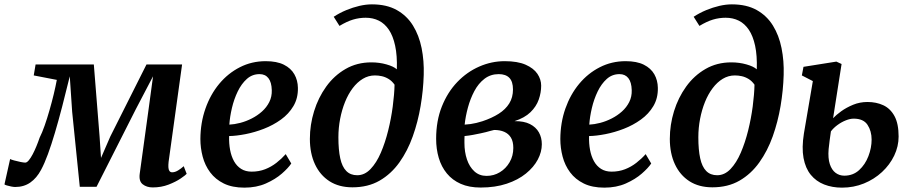

<svg xmlns="http://www.w3.org/2000/svg" viewBox="-48 -851 4186 882"><path d="M653.5 10Q626 10 607.5 -4.5Q589 -19 594 -54L634.5 -348.5L655 -500.5L576 -349.5L395.5 7H318.5L283.5 -337.5L272.5 -500.5Q254.5 -426.5 237.5 -361Q220.5 -295.5 204.2 -240.8Q188 -186 172.2 -143Q156.5 -100 140.5 -70.5Q120.5 -33 91.2 -12.5Q62 8 21.5 8Q14.5 8 3.5 5.8Q-7.5 3.5 -16.8 0.8Q-26 -2 -27.5 -4L-1.5 -120.5Q2.5 -118 16.8 -114Q31 -110 46.2 -107Q61.5 -104 68 -104Q75.5 -104 84.2 -114.5Q93 -125 102 -142Q111 -159 119.2 -179Q127.5 -199 134 -218.5Q145.5 -241 157 -273.8Q168.5 -306.5 179.2 -344Q190 -381.5 198.8 -418Q207.5 -454.5 213 -484L107 -504.5L115.5 -555H383L409.5 -223.5L416 -125.5L458.5 -223.5L625 -555H788.5L726.5 -107.5Q725 -94 725.5 -83Q726 -72 730.2 -65.8Q734.5 -59.5 743 -59.5Q756 -59.5 770.2 -68.2Q784.5 -77 796 -87.5L809.5 -52.5Q804.5 -46.5 782.2 -31.2Q760 -16 726.5 -3Q693 10 653.5 10Z M1290 -100Q1276.5 -79.5 1246.8 -53.5Q1217 -27.5 1173.5 -8.2Q1130 11 1074.5 11Q1019 11 980.2 -8Q941.5 -27 917.5 -59.2Q893.5 -91.5 883 -131.5Q872.5 -171.5 872.5 -212.5Q873 -287.5 895.8 -352.2Q918.5 -417 959 -465.8Q999.5 -514.5 1054 -542.2Q1108.5 -570 1172.5 -570Q1223.5 -570 1256 -553.8Q1288.5 -537.5 1304.2 -509.8Q1320 -482 1320.5 -447.5Q1321.5 -400 1300 -363.8Q1278.5 -327.5 1242.8 -301.8Q1207 -276 1164.5 -259.5Q1122 -243 1079.8 -234.8Q1037.5 -226.5 1004.5 -226Q1003.5 -192 1009 -162.5Q1014.5 -133 1027 -110.5Q1039.5 -88 1059.8 -75.2Q1080 -62.5 1108 -62.5Q1141.5 -62.5 1169.8 -73.5Q1198 -84.5 1221.8 -103Q1245.5 -121.5 1264.5 -143ZM1144.5 -510.5Q1110.5 -510.5 1085.8 -488.2Q1061 -466 1044 -430.8Q1027 -395.5 1017.5 -355.2Q1008 -315 1005.5 -278.5Q1028.5 -279.5 1055.5 -286.5Q1082.5 -293.5 1108.5 -306.8Q1134.5 -320 1155.5 -338.8Q1176.5 -357.5 1189 -382.2Q1201.5 -407 1200.5 -437Q1199.5 -473.5 1185 -492Q1170.5 -510.5 1144.5 -510.5Z M1571 9.5Q1509.5 9.5 1466 -18.2Q1422.5 -46 1399 -96.2Q1375.5 -146.5 1375.5 -213Q1375.5 -277.5 1394.8 -340Q1414 -402.5 1450.5 -453.2Q1487 -504 1539.5 -534.2Q1592 -564.5 1658 -564.5Q1694.5 -564.5 1727.2 -555.2Q1760 -546 1775 -532.5Q1777 -596 1767.2 -641Q1757.5 -686 1738.5 -714.2Q1719.5 -742.5 1692.5 -756Q1665.5 -769.5 1632 -769.5Q1602 -769.5 1573.8 -761Q1545.5 -752.5 1511.5 -732L1485 -774Q1512.5 -792 1542.8 -804.5Q1573 -817 1603 -824Q1633 -831 1660.5 -831Q1728 -831 1774.5 -805Q1821 -779 1849 -733.8Q1877 -688.5 1888.8 -630Q1900.5 -571.5 1898.5 -507Q1896.5 -437 1884.2 -364.2Q1872 -291.5 1848.2 -224.8Q1824.5 -158 1786.8 -105Q1749 -52 1695.8 -21.2Q1642.5 9.5 1571 9.5ZM1593 -46Q1627 -46 1654.2 -74.5Q1681.5 -103 1701.5 -149.5Q1721.5 -196 1735.2 -251.5Q1749 -307 1756.2 -362.2Q1763.5 -417.5 1764.5 -462Q1752.5 -479 1737.2 -488.2Q1722 -497.5 1706 -501Q1690 -504.5 1674.5 -504.5Q1644.5 -504.5 1618.8 -489Q1593 -473.5 1572.2 -446Q1551.5 -418.5 1537 -382.5Q1522.5 -346.5 1514.5 -305Q1506.5 -263.5 1506.5 -220.5Q1506.5 -162.5 1515 -123.8Q1523.5 -85 1542.8 -65.5Q1562 -46 1593 -46Z M2160 10.5Q2107 10.5 2068.5 -6.5Q2030 -23.5 2004.8 -54.2Q1979.5 -85 1967.5 -125.8Q1955.5 -166.5 1955.5 -213.5Q1955.5 -296 1981.8 -361.8Q2008 -427.5 2052.5 -474Q2097 -520.5 2153.5 -545.2Q2210 -570 2270.5 -570Q2329.5 -570 2366.5 -553.8Q2403.5 -537.5 2420.8 -511.8Q2438 -486 2438 -457.5Q2438 -425.5 2426.8 -393.5Q2415.5 -361.5 2388.8 -335.5Q2362 -309.5 2315.5 -294.5Q2359 -295 2386.5 -281Q2414 -267 2427.5 -243Q2441 -219 2441 -188.5Q2441 -153 2422.5 -118Q2404 -83 2368 -53.8Q2332 -24.5 2279.5 -7Q2227 10.5 2160 10.5ZM2187 -43Q2220.5 -43 2248.2 -59.8Q2276 -76.5 2293 -105.8Q2310 -135 2310 -171.5Q2310 -201 2299 -219Q2288 -237 2268.2 -245.5Q2248.5 -254 2222 -254Q2215 -252.5 2205 -249.8Q2195 -247 2183.8 -244Q2172.5 -241 2160 -238.5Q2143.5 -235 2125 -231.5Q2106.5 -228 2086 -226Q2085.5 -218 2085.5 -210Q2085.5 -202 2085.5 -194.5Q2085.5 -153 2097 -118.8Q2108.5 -84.5 2131.2 -63.8Q2154 -43 2187 -43ZM2086.5 -278.5Q2101 -279.5 2114 -281.2Q2127 -283 2140 -286.2Q2153 -289.5 2168 -294Q2211.5 -308.5 2243 -328.5Q2274.5 -348.5 2291.5 -376Q2308.5 -403.5 2308.5 -440Q2308.5 -476 2292 -493.2Q2275.5 -510.5 2243 -510.5Q2205.5 -510.5 2177.5 -489Q2149.5 -467.5 2131 -432.5Q2112.5 -397.5 2101.5 -357Q2090.5 -316.5 2086.5 -278.5Z M2943.5 -100Q2930 -79.5 2900.2 -53.5Q2870.5 -27.5 2827 -8.2Q2783.5 11 2728 11Q2672.5 11 2633.8 -8Q2595 -27 2571 -59.2Q2547 -91.5 2536.5 -131.5Q2526 -171.5 2526 -212.5Q2526.5 -287.5 2549.2 -352.2Q2572 -417 2612.5 -465.8Q2653 -514.5 2707.5 -542.2Q2762 -570 2826 -570Q2877 -570 2909.5 -553.8Q2942 -537.5 2957.8 -509.8Q2973.5 -482 2974 -447.5Q2975 -400 2953.5 -363.8Q2932 -327.5 2896.2 -301.8Q2860.5 -276 2818 -259.5Q2775.5 -243 2733.2 -234.8Q2691 -226.5 2658 -226Q2657 -192 2662.5 -162.5Q2668 -133 2680.5 -110.5Q2693 -88 2713.2 -75.2Q2733.5 -62.5 2761.5 -62.5Q2795 -62.5 2823.2 -73.5Q2851.5 -84.5 2875.2 -103Q2899 -121.5 2918 -143ZM2798 -510.5Q2764 -510.5 2739.2 -488.2Q2714.5 -466 2697.5 -430.8Q2680.5 -395.5 2671 -355.2Q2661.5 -315 2659 -278.5Q2682 -279.5 2709 -286.5Q2736 -293.5 2762 -306.8Q2788 -320 2809 -338.8Q2830 -357.5 2842.5 -382.2Q2855 -407 2854 -437Q2853 -473.5 2838.5 -492Q2824 -510.5 2798 -510.5Z M3224.5 9.5Q3163 9.5 3119.5 -18.2Q3076 -46 3052.5 -96.2Q3029 -146.5 3029 -213Q3029 -277.5 3048.2 -340Q3067.5 -402.5 3104 -453.2Q3140.5 -504 3193 -534.2Q3245.5 -564.5 3311.5 -564.5Q3348 -564.5 3380.8 -555.2Q3413.5 -546 3428.5 -532.5Q3430.5 -596 3420.8 -641Q3411 -686 3392 -714.2Q3373 -742.5 3346 -756Q3319 -769.5 3285.5 -769.5Q3255.5 -769.5 3227.2 -761Q3199 -752.5 3165 -732L3138.5 -774Q3166 -792 3196.2 -804.5Q3226.5 -817 3256.5 -824Q3286.5 -831 3314 -831Q3381.5 -831 3428 -805Q3474.5 -779 3502.5 -733.8Q3530.5 -688.5 3542.2 -630Q3554 -571.5 3552 -507Q3550 -437 3537.8 -364.2Q3525.5 -291.5 3501.8 -224.8Q3478 -158 3440.2 -105Q3402.5 -52 3349.2 -21.2Q3296 9.5 3224.5 9.5ZM3246.5 -46Q3280.5 -46 3307.8 -74.5Q3335 -103 3355 -149.5Q3375 -196 3388.8 -251.5Q3402.5 -307 3409.8 -362.2Q3417 -417.5 3418 -462Q3406 -479 3390.8 -488.2Q3375.5 -497.5 3359.5 -501Q3343.5 -504.5 3328 -504.5Q3298 -504.5 3272.2 -489Q3246.5 -473.5 3225.8 -446Q3205 -418.5 3190.5 -382.5Q3176 -346.5 3168 -305Q3160 -263.5 3160 -220.5Q3160 -162.5 3168.5 -123.8Q3177 -85 3196.2 -65.5Q3215.5 -46 3246.5 -46Z M3820 11Q3775 11 3738 -3.5Q3701 -18 3676.5 -48Q3652 -78 3643.2 -125.2Q3634.5 -172.5 3645 -238L3686 -478.5L3635.5 -504.5L3643 -544L3794 -568L3818 -557L3779 -308Q3792.5 -322.5 3816.2 -339.8Q3840 -357 3871 -369.8Q3902 -382.5 3937 -382.5Q3977.5 -382.5 4009.8 -367.5Q4042 -352.5 4061 -317.8Q4080 -283 4080 -224Q4080 -178.5 4059.8 -136.2Q4039.5 -94 4003.8 -60.8Q3968 -27.5 3920.8 -8.2Q3873.5 11 3820 11ZM3830.5 -44Q3870.5 -44 3898.5 -69.5Q3926.5 -95 3941.2 -133.5Q3956 -172 3956 -209.5Q3956 -249 3937.2 -277.5Q3918.5 -306 3873.5 -306Q3857.5 -306 3837.8 -298.2Q3818 -290.5 3799.5 -277Q3781 -263.5 3769 -247.5Q3766 -226.5 3763.2 -206Q3760.5 -185.5 3758.5 -166Q3755 -124 3764 -97Q3773 -70 3790.5 -57Q3808 -44 3830.5 -44Z"/></svg>

Font: Merriweather SemiBold
Style: Italic
Weight: 600
Italic angle: -7.8°
Version: Version 2.101